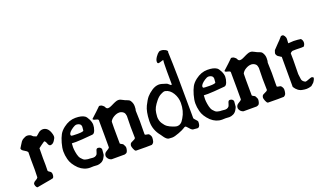

<svg xmlns="http://www.w3.org/2000/svg" viewBox="-75 -1237 2878 1706"><g transform="rotate(-20 1364.5 -384.0)"><path d="M182.6 -162.1 181.6 -107.4Q184.6 -99.6 199.2 -91.8Q213.9 -84 213.9 -62Q213.9 -40 204.1 -29.3Q182.6 -23.4 127.9 -14.6Q73.2 -5.9 47.9 0Q38.1 -3.9 32.2 -19.5Q26.4 -35.2 31.7 -45.4Q37.1 -55.7 53.7 -64Q70.3 -72.3 76.2 -83Q78.1 -111.3 78.1 -156.2L77.1 -254.9Q77.1 -294.9 78.1 -320.3Q72.3 -333 47.4 -346.2Q22.5 -359.4 22.5 -376Q27.3 -382.8 36.6 -398.9Q45.9 -415 48.8 -418L57.6 -431.6Q64.5 -440.4 69.3 -443.4L82 -451.2Q101.6 -462.9 118.2 -462.9Q134.8 -462.9 150.4 -454.1Q164.1 -441.4 167 -439Q169.9 -436.5 176.3 -435.1Q182.6 -433.6 194.3 -427.7Q204.1 -433.6 223.1 -451.2Q242.2 -468.8 266.6 -468.8H270.5Q319.3 -464.8 336.9 -396.5Q339.8 -385.7 339.8 -373Q339.8 -360.4 323.2 -336.4Q306.6 -312.5 286.1 -312.5H281.2Q268.6 -315.4 261.2 -337.9Q253.9 -360.4 242.2 -363.3Q210 -341.8 182.6 -320.3Q181.6 -273.4 181.6 -226.6Z M602.5 -335 605.5 -369.1Q605.5 -386.7 592.8 -396.5Q579.1 -405.3 563.5 -405.3Q547.9 -405.3 526.4 -390.6Q481.4 -360.4 481.4 -337.9Q481.4 -334 484.4 -329.1Q489.3 -324.2 544.9 -324.2Q600.6 -324.2 602.5 -335ZM615.2 -2.9 579.1 -4.9Q566.4 -3.9 546.9 -3.9Q491.2 -3.9 444.3 -45.9Q393.6 -95.7 381.8 -146.5Q372.1 -184.6 372.1 -219.2Q372.1 -253.9 384.8 -298.3Q397.5 -342.8 413.1 -371.1Q428.7 -399.4 460.9 -423.8Q514.6 -464.8 573.2 -464.8Q631.8 -464.8 660.2 -445.3Q673.8 -436.5 688.5 -407.2Q703.1 -377.9 703.1 -353.5Q703.1 -329.1 692.9 -301.3Q682.6 -273.4 664.1 -272.5Q545.9 -261.7 507.3 -261.7Q468.8 -261.7 467.8 -262.7Q465.8 -243.2 465.8 -225.6Q465.8 -208 470.2 -180.7Q474.6 -153.3 482.4 -134.3Q490.2 -115.2 509.8 -98.6Q519.5 -88.9 529.8 -86.9Q540 -85 546.9 -83Q553.7 -81.1 570.3 -81.1L602.5 -78.1Q619.1 -78.1 628.9 -85Q638.7 -91.8 641.6 -97.7Q644.5 -103.5 647.5 -114.3Q650.4 -125 652.3 -129.9Q657.2 -145.5 670.9 -145.5Q684.6 -145.5 693.8 -137.7Q703.1 -129.9 703.1 -119.1V-118.2Q700.2 -76.2 698.7 -69.8Q697.3 -63.5 685.1 -42.5Q672.9 -21.5 652.8 -12.2Q632.8 -2.9 615.2 -2.9Z M866.2 -262.7 867.2 -116.2Q871.1 -110.4 881.3 -106Q891.6 -101.6 895.5 -96.7Q909.2 -74.2 909.2 -62Q909.2 -49.8 904.8 -35.2Q900.4 -20.5 893.6 -16.1Q886.7 -11.7 875 -8.8H751Q731.4 -14.6 721.2 -28.8Q710.9 -43 710.9 -52.7Q710.9 -80.1 734.9 -92.8Q758.8 -105.5 764.6 -116.2V-227.5Q764.6 -297.9 763.7 -376Q757.8 -385.7 736.8 -389.2Q715.8 -392.6 713.9 -403.3Q773.4 -457 808.6 -492.2Q817.4 -492.2 822.3 -490.7Q827.1 -489.3 829.1 -488.8Q831.1 -488.3 834 -486.3Q836.9 -484.4 837.9 -483.4Q843.8 -477.5 848.1 -475.1Q852.5 -472.7 857.4 -460.9Q864.3 -446.3 879.4 -446.3Q894.5 -446.3 915.5 -457.5Q936.5 -468.8 942.9 -470.7Q949.2 -472.7 957 -476.6Q973.6 -483.4 984.9 -483.4Q996.1 -483.4 1004.4 -480.5Q1012.7 -477.5 1025.9 -470.2Q1039.1 -462.9 1043.9 -460.9Q1048.8 -459 1059.6 -455.1Q1079.1 -449.2 1087.9 -437.5Q1105.5 -412.1 1105.5 -382.3Q1105.5 -352.5 1100.6 -340.8Q1103.5 -280.3 1103.5 -243.2L1102.5 -147.5V-116.2Q1106.4 -109.4 1121.6 -108.4Q1136.7 -107.4 1141.6 -101.6Q1157.2 -83 1157.2 -66.4Q1157.2 -49.8 1152.8 -32.7Q1148.4 -15.6 1130.9 -6.8Q1108.4 -5.9 1073.7 -5.9Q1039.1 -5.9 980.5 -6.8Q969.7 -11.7 961.9 -32.2Q954.1 -52.7 954.1 -61.5Q954.1 -70.3 959 -80.1Q963.9 -89.8 984.9 -97.7Q1005.9 -105.5 1010.7 -116.2L1008.8 -221.7Q1008.8 -252 1010.7 -324.2Q1007.8 -346.7 999 -357.4Q984.4 -373 961.9 -376H954.1Q930.7 -376 903.8 -360.4Q877 -344.7 867.2 -322.3Q866.2 -299.8 866.2 -262.7Z M1481.4 -456.1Q1480.5 -483.4 1480.5 -574.7Q1480.5 -666 1484.4 -677.7Q1484.4 -680.7 1481 -680.7Q1477.5 -680.7 1460.9 -674.8Q1444.3 -668.9 1435.5 -668.9Q1424.8 -668.9 1424.8 -686.5Q1424.8 -704.1 1441.4 -728.5Q1458 -752.9 1474.6 -763.7Q1479.5 -767.6 1495.1 -767.6Q1510.7 -767.6 1530.8 -757.8Q1550.8 -748 1550.8 -736.3Q1550.8 -734.4 1548.8 -730.5Q1557.6 -525.4 1557.6 -145.5V-105.5Q1557.6 -98.6 1573.7 -82.5Q1589.8 -66.4 1589.8 -60.5V-55.7Q1589.8 -16.6 1570.3 -7.8Q1568.4 -6.8 1562.5 -6.8L1530.3 -9.8H1526.4Q1511.7 -9.8 1492.2 -33.7Q1472.7 -57.6 1465.3 -57.6Q1458 -57.6 1445.3 -48.3Q1432.6 -39.1 1389.6 -22.5Q1346.7 -5.9 1324.2 -5.9Q1301.8 -5.9 1292 -7.8Q1272.5 -10.7 1251 -41L1235.4 -63.5Q1182.6 -127 1182.6 -204.1V-215.8Q1185.5 -302.7 1209 -350.6Q1232.4 -398.4 1252 -421.4Q1271.5 -444.3 1304.2 -466.3Q1336.9 -488.3 1370.1 -489.3H1374Q1392.6 -489.3 1440.4 -472.7Q1447.3 -470.7 1459.5 -459Q1471.7 -447.3 1476.1 -447.3Q1480.5 -447.3 1481.4 -456.1ZM1407.2 -415Q1403.3 -416 1396 -416Q1388.7 -416 1363.8 -403.8Q1338.9 -391.6 1315.9 -363.3Q1293 -335 1280.3 -311.5Q1267.6 -288.1 1264.2 -259.8Q1260.7 -231.4 1260.7 -223.6Q1260.7 -188.5 1278.3 -160.6Q1295.9 -132.8 1314.9 -119.6Q1334 -106.4 1361.3 -96.2Q1388.7 -85.9 1398.9 -85.9Q1409.2 -85.9 1416 -87.9Q1422.9 -89.8 1426.3 -91.8Q1429.7 -93.8 1433.1 -96.2Q1436.5 -98.6 1439 -100.1Q1441.4 -101.6 1444.3 -105Q1447.3 -108.4 1448.7 -109.9Q1450.2 -111.3 1453.1 -116.2Q1456.1 -121.1 1457 -122.1Q1458 -123 1461.4 -128.9Q1464.8 -134.8 1465.8 -135.7Q1501 -192.4 1501 -269.5Q1501 -320.3 1474.6 -363.3Q1448.2 -406.2 1407.2 -415Z M1850.6 -335 1853.5 -369.1Q1853.5 -386.7 1840.8 -396.5Q1827.1 -405.3 1811.5 -405.3Q1795.9 -405.3 1774.4 -390.6Q1729.5 -360.4 1729.5 -337.9Q1729.5 -334 1732.4 -329.1Q1737.3 -324.2 1793 -324.2Q1848.6 -324.2 1850.6 -335ZM1863.3 -2.9 1827.1 -4.9Q1814.5 -3.9 1794.9 -3.9Q1739.3 -3.9 1692.4 -45.9Q1641.6 -95.7 1629.9 -146.5Q1620.1 -184.6 1620.1 -219.2Q1620.1 -253.9 1632.8 -298.3Q1645.5 -342.8 1661.1 -371.1Q1676.8 -399.4 1709 -423.8Q1762.7 -464.8 1821.3 -464.8Q1879.9 -464.8 1908.2 -445.3Q1921.9 -436.5 1936.5 -407.2Q1951.2 -377.9 1951.2 -353.5Q1951.2 -329.1 1940.9 -301.3Q1930.7 -273.4 1912.1 -272.5Q1793.9 -261.7 1755.4 -261.7Q1716.8 -261.7 1715.8 -262.7Q1713.9 -243.2 1713.9 -225.6Q1713.9 -208 1718.3 -180.7Q1722.7 -153.3 1730.5 -134.3Q1738.3 -115.2 1757.8 -98.6Q1767.6 -88.9 1777.8 -86.9Q1788.1 -85 1794.9 -83Q1801.8 -81.1 1818.4 -81.1L1850.6 -78.1Q1867.2 -78.1 1877 -85Q1886.7 -91.8 1889.6 -97.7Q1892.6 -103.5 1895.5 -114.3Q1898.4 -125 1900.4 -129.9Q1905.3 -145.5 1918.9 -145.5Q1932.6 -145.5 1941.9 -137.7Q1951.2 -129.9 1951.2 -119.1V-118.2Q1948.2 -76.2 1946.8 -69.8Q1945.3 -63.5 1933.1 -42.5Q1920.9 -21.5 1900.9 -12.2Q1880.9 -2.9 1863.3 -2.9Z M2114.3 -262.7 2115.2 -116.2Q2119.1 -110.4 2129.4 -106Q2139.6 -101.6 2143.6 -96.7Q2157.2 -74.2 2157.2 -62Q2157.2 -49.8 2152.8 -35.2Q2148.4 -20.5 2141.6 -16.1Q2134.8 -11.7 2123 -8.8H1999Q1979.5 -14.6 1969.2 -28.8Q1959 -43 1959 -52.7Q1959 -80.1 1982.9 -92.8Q2006.8 -105.5 2012.7 -116.2V-227.5Q2012.7 -297.9 2011.7 -376Q2005.9 -385.7 1984.9 -389.2Q1963.9 -392.6 1961.9 -403.3Q2021.5 -457 2056.6 -492.2Q2065.4 -492.2 2070.3 -490.7Q2075.2 -489.3 2077.1 -488.8Q2079.1 -488.3 2082 -486.3Q2085 -484.4 2085.9 -483.4Q2091.8 -477.5 2096.2 -475.1Q2100.6 -472.7 2105.5 -460.9Q2112.3 -446.3 2127.4 -446.3Q2142.6 -446.3 2163.6 -457.5Q2184.6 -468.8 2190.9 -470.7Q2197.3 -472.7 2205.1 -476.6Q2221.7 -483.4 2232.9 -483.4Q2244.1 -483.4 2252.4 -480.5Q2260.7 -477.5 2273.9 -470.2Q2287.1 -462.9 2292 -460.9Q2296.9 -459 2307.6 -455.1Q2327.1 -449.2 2335.9 -437.5Q2353.5 -412.1 2353.5 -382.3Q2353.5 -352.5 2348.6 -340.8Q2351.6 -280.3 2351.6 -243.2L2350.6 -147.5V-116.2Q2354.5 -109.4 2369.6 -108.4Q2384.8 -107.4 2389.6 -101.6Q2405.3 -83 2405.3 -66.4Q2405.3 -49.8 2400.9 -32.7Q2396.5 -15.6 2378.9 -6.8Q2356.4 -5.9 2321.8 -5.9Q2287.1 -5.9 2228.5 -6.8Q2217.8 -11.7 2210 -32.2Q2202.1 -52.7 2202.1 -61.5Q2202.1 -70.3 2207 -80.1Q2211.9 -89.8 2232.9 -97.7Q2253.9 -105.5 2258.8 -116.2L2256.8 -221.7Q2256.8 -252 2258.8 -324.2Q2255.9 -346.7 2247.1 -357.4Q2232.4 -373 2210 -376H2202.1Q2178.7 -376 2151.9 -360.4Q2125 -344.7 2115.2 -322.3Q2114.3 -299.8 2114.3 -262.7Z M2581.1 -482.4 2579.1 -449.2V-440.4Q2612.3 -443.4 2629.4 -443.4Q2646.5 -443.4 2667 -441.4L2697.3 -437.5Q2711.9 -422.9 2711.9 -401.9Q2711.9 -380.9 2697.3 -365.2Q2680.7 -364.3 2660.2 -364.3L2625 -365.2Q2606.4 -365.2 2590.8 -364.3Q2576.2 -359.4 2569.3 -348.6Q2570.3 -314.5 2570.3 -289.6Q2570.3 -264.6 2568.4 -153.3Q2570.3 -144.5 2571.8 -126.5Q2573.2 -108.4 2575.2 -100.1Q2577.1 -91.8 2585.4 -82Q2593.8 -72.3 2608.4 -67.4Q2618.2 -68.4 2640.1 -77.1Q2662.1 -85.9 2669.9 -85.9H2672.9L2674.8 -85Q2686.5 -82 2686.5 -74.2Q2686.5 -66.4 2677.7 -51.3Q2668.9 -36.1 2665 -33.2L2641.6 -12.7Q2615.2 -3.9 2595.7 -3.9Q2576.2 -3.9 2557.6 -7.8Q2512.7 -14.6 2483.4 -62.5V-346.7Q2480.5 -348.6 2473.6 -352.5Q2466.8 -356.4 2463.9 -359.4L2454.1 -365.2Q2446.3 -371.1 2441.9 -379.9Q2437.5 -388.7 2437.5 -394.5Q2437.5 -400.4 2446.3 -423.8L2487.3 -466.8Q2502 -482.4 2503.9 -483.9Q2505.9 -485.4 2508.8 -488.3Q2516.6 -496.1 2540 -523.4Q2543.9 -524.4 2553.7 -524.4Q2563.5 -524.4 2572.3 -509.8Q2581.1 -495.1 2581.1 -482.4Z"/></g></svg>

Font: Essays1743
Style: Medium
Weight: 500
Designer: Based on the typeface in a 1743 English translation of the essays of Montaigne.  PostScript/TrueType font designed by Jo
Version: Version 002.100